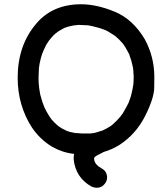

<svg xmlns="http://www.w3.org/2000/svg" viewBox="-20 -718 790 902"><path d="M525 -545 524 -546Q525 -546 525 -545ZM403 -91 413 -92Q423 -92 462 -105Q499 -123 509 -133Q527 -148 548 -173V-174L556 -184Q574 -214 584 -235L595 -266Q605 -306 605 -314Q605 -316 606 -317Q608 -332 608 -358Q607 -393 603 -408Q598 -434 588 -459V-461L580 -476Q571 -494 559 -511H558V-512L552 -519Q537 -536 521 -549L512 -555Q480 -576 471 -578H470L469 -579Q449 -587 410 -596Q396 -598 395 -599L350 -601L329 -599L319 -597Q301 -594 283 -587L281 -586Q269 -580 258 -573L249 -567Q248 -567 247 -565Q234 -557 214 -532L213 -531Q210 -528 208 -524L198 -509L185 -482Q178 -466 173 -449Q164 -415 164 -403L163 -402L161 -353Q161 -328 164 -304L169 -274Q179 -236 187 -218L190 -211Q198 -194 208 -178L219 -161H220V-160L223 -156Q235 -142 249 -130L255 -125Q270 -114 286 -107L292 -104Q308 -97 334 -93H337Q344 -92 352 -92Q360 -92 364 -91ZM328 5Q273 -1 224 -29Q167 -64 130 -119Q63 -223 63 -353Q63 -506 152 -609Q229 -698 361 -698Q434 -698 519 -663Q604 -628 660 -534Q705 -451 705 -357Q705 -355 704.5 -306Q704 -257 661.5 -172.5Q619 -88 541 -37Q505 -15 467 -4Q460 0 446 7Q422 18 422 26Q422 31 424 39Q426 47 434.5 56Q443 65 445 65L459 74Q483 88 483 116Q483 129 476 140Q461 164 435 164Q422 164 409 158Q335 116 326 30Q326 16 328 5Z"/></svg>

Font: Bad Comic
Style: Regular
Weight: 400
Designer: GGBotNet
Foundry: f0n7
Version: 0.9